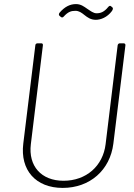

<svg xmlns="http://www.w3.org/2000/svg" viewBox="-20 -912 656 940"><path d="M449 -815C473 -815 505 -827 528 -858C534 -867 534 -873 530 -876L524 -881C520 -885 515 -884 510 -878C490 -853 472 -847 453 -847C437 -847 424 -858 407 -869C391 -880 376 -892 352 -892C324 -892 297 -880 271 -849C268 -844 267 -839 271 -835L278 -829C283 -825 288 -826 292 -831C313 -854 328 -859 349 -859C367 -859 379 -850 394 -838C408 -827 424 -815 449 -815ZM287 8C420 8 519 -79 535 -209L594 -690C595 -696 591 -700 585 -700H567C561 -700 557 -696 556 -690L497 -206C484 -99 402 -27 291 -27C182 -27 118 -99 131 -206L190 -690C191 -696 188 -700 182 -700H164C158 -700 153 -696 153 -690L94 -209C78 -79 155 8 287 8Z"/></svg>

Font: Barlow ExtraLight
Style: Italic
Weight: 275
Italic angle: -7°
Designer: Jeremy Tribby
Foundry: Tribby Type
Version: Version 1.422;hotconv 1.0.109;makeotfexe 2.5.65596